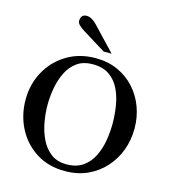

<svg xmlns="http://www.w3.org/2000/svg" viewBox="-121 -915 911 1027"><g transform="rotate(15 334.5 -401.5)"><path d="M634.8 -301.3Q634.8 -237.8 613.8 -180.9Q592.8 -124 553 -80.1Q513.2 -36.1 457.8 -10.7Q402.3 14.6 333 14.6Q240.7 14.6 173.1 -28.6Q105.5 -71.8 68.6 -143.6Q31.7 -215.3 31.7 -300.8Q31.7 -387.2 70.8 -457.8Q109.9 -528.3 179 -570.1Q248 -611.8 337.4 -611.8Q405.3 -611.8 460.2 -587.2Q515.1 -562.5 554.2 -519.3Q593.3 -476.1 614 -420.2Q634.8 -364.3 634.8 -301.3ZM514.6 -296.4Q514.6 -344.2 506.8 -393.6Q499 -442.9 479.2 -484.1Q459.5 -525.4 423.3 -550.8Q387.2 -576.2 331.1 -576.2Q277.8 -576.2 243.2 -550.8Q208.5 -525.4 188.7 -484.4Q168.9 -443.4 160.6 -395.8Q152.3 -348.1 152.3 -303.2Q152.3 -260.3 160.6 -211.7Q168.9 -163.1 189 -120.1Q209 -77.1 243.9 -49.8Q278.8 -22.5 331.5 -22.5Q386.7 -22.5 422.4 -47.6Q458 -72.8 478.3 -113.5Q498.5 -154.3 506.6 -202.4Q514.6 -250.5 514.6 -296.4ZM412.6 -656.7H368.7L240.7 -735.8Q199.2 -761.2 199.2 -780.3Q199.2 -817.9 231.9 -817.9Q259.8 -817.9 289.1 -787.1Z"/></g></svg>

Font: Scheherazade New Medium
Style: Regular
Weight: 500
Designer: SIL International
Foundry: SIL International
Version: Version 4.000